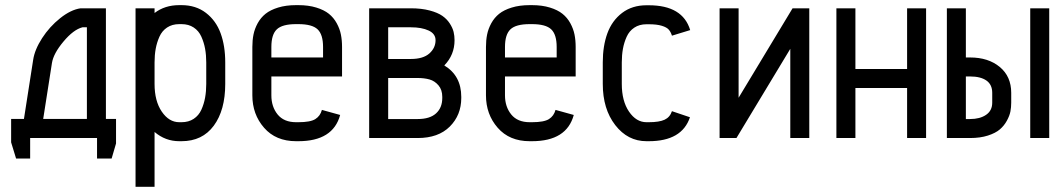

<svg xmlns="http://www.w3.org/2000/svg" viewBox="-20 -532 4092 740"><path d="M107.9 -301.8Q113.8 -340.8 142.3 -385Q170.9 -429.2 211.9 -461.9Q252.9 -494.6 290.5 -500H388.2V-73.7H427.2V21L410.2 79.1H354V0H96.2V79.1H42L22.9 16.6V-73.7H72.3ZM146.5 -73.7H314.9V-426.8H297.9Q263.2 -418 224.6 -371.8Q186 -325.7 180.2 -289.1Z M575.7 -208.5Q575.7 -142.6 603.5 -101.8Q631.3 -61 670.9 -61H679.7Q707 -61 726.6 -74Q746.1 -86.9 756.1 -109.1Q766.1 -131.3 770.5 -155.8Q774.9 -180.2 774.9 -208.5V-291.5Q774.9 -319.8 770.5 -344Q766.1 -368.2 756.1 -390.6Q746.1 -413.1 726.6 -426Q707 -439 679.7 -439H670.9Q643.6 -439 624 -426Q604.5 -413.1 594.5 -390.6Q584.5 -368.2 580.1 -344Q575.7 -319.8 575.7 -291.5ZM575.7 188H502.4V-500H575.7V-481.9Q615.2 -512.2 670.9 -512.2H679.7Q734.9 -512.2 773.7 -482.4Q812.5 -452.6 830.3 -403.8Q848.1 -355 848.1 -291.5V-208.5Q848.1 -107.4 804 -47.6Q759.8 12.2 679.7 12.2H670.9Q617.2 12.2 575.7 -23.4Z M1025.9 -237.3V-164.6Q1025.9 -120.6 1050 -90.8Q1074.2 -61 1121.1 -61H1129.9Q1176.3 -61 1195.3 -73Q1214.4 -85 1220.7 -108.4L1291 -88.9Q1263.7 12.2 1129.9 12.2H1121.1Q1043 12.2 997.8 -39.6Q952.6 -91.3 952.6 -164.6V-351.1Q952.6 -377 957 -398.9Q961.4 -420.9 973.1 -442.4Q984.9 -463.9 1003.4 -478.8Q1022 -493.7 1052 -502.9Q1082 -512.2 1121.1 -512.2H1129.9Q1168.9 -512.2 1199 -502.9Q1229 -493.7 1247.6 -478.8Q1266.1 -463.9 1277.8 -442.4Q1289.6 -420.9 1293.9 -398.9Q1298.3 -377 1298.3 -351.1V-237.3ZM1225.1 -310.5V-351.1Q1225.1 -398.9 1204.1 -418.9Q1183.1 -439 1129.9 -439H1121.1Q1067.9 -439 1046.9 -418.9Q1025.9 -398.9 1025.9 -351.1V-310.5Z M1402.8 0V-500H1563.5Q1604.5 -500 1635.7 -491.7Q1667 -483.4 1684.8 -470.9Q1702.6 -458.5 1713.6 -441.4Q1724.6 -424.3 1728.3 -408.9Q1731.9 -393.6 1731.9 -377Q1731.9 -320.3 1692.4 -279.8Q1757.8 -240.2 1757.8 -158.7V-154.3Q1757.8 -88.4 1713.6 -44.2Q1669.4 0 1589.8 0ZM1476.1 -73.2H1589.8Q1636.7 -73.2 1660.6 -95Q1684.6 -116.7 1684.6 -154.3V-158.7Q1684.6 -186 1669.9 -203.1Q1655.3 -220.2 1635.3 -225.8Q1615.2 -231.4 1589.4 -231.4H1476.1ZM1563.5 -304.7Q1610.8 -304.7 1634.8 -325.9Q1658.7 -347.2 1658.7 -377Q1658.7 -401.9 1632.1 -414.3Q1605.5 -426.8 1563.5 -426.8H1476.1V-304.7Z M1926.3 -237.3V-164.6Q1926.3 -120.6 1950.4 -90.8Q1974.6 -61 2021.5 -61H2030.3Q2076.7 -61 2095.7 -73Q2114.7 -85 2121.1 -108.4L2191.4 -88.9Q2164.1 12.2 2030.3 12.2H2021.5Q1943.4 12.2 1898.2 -39.6Q1853 -91.3 1853 -164.6V-351.1Q1853 -377 1857.4 -398.9Q1861.8 -420.9 1873.5 -442.4Q1885.3 -463.9 1903.8 -478.8Q1922.4 -493.7 1952.4 -502.9Q1982.4 -512.2 2021.5 -512.2H2030.3Q2069.3 -512.2 2099.4 -502.9Q2129.4 -493.7 2147.9 -478.8Q2166.5 -463.9 2178.2 -442.4Q2189.9 -420.9 2194.3 -398.9Q2198.7 -377 2198.7 -351.1V-237.3ZM2125.5 -310.5V-351.1Q2125.5 -398.9 2104.5 -418.9Q2083.5 -439 2030.3 -439H2021.5Q1968.3 -439 1947.3 -418.9Q1926.3 -398.9 1926.3 -351.1V-310.5Z M2480.5 -438.5H2471.7Q2444.3 -438.5 2424.8 -425.5Q2405.3 -412.6 2395.3 -390.4Q2385.3 -368.2 2380.9 -344Q2376.5 -319.8 2376.5 -291.5V-208.5Q2376.5 -142.6 2404.3 -101.8Q2432.1 -61 2471.7 -61H2480.5Q2521 -61 2541.5 -70.6Q2562 -80.1 2569.8 -103.5L2639.2 -80.1Q2608.4 12.2 2480.5 12.2H2471.7Q2399.4 12.2 2351.3 -49.8Q2303.2 -111.8 2303.2 -208.5V-291.5Q2303.2 -355 2321 -403.8Q2338.9 -452.6 2377.7 -482.2Q2416.5 -511.7 2471.7 -511.7H2480.5Q2611.3 -511.7 2640.1 -416L2569.8 -394.5Q2565.4 -408.7 2557.6 -417.7Q2549.8 -426.8 2530.8 -432.6Q2511.7 -438.5 2480.5 -438.5Z M2753.4 0V-500H2826.7V-155.3L3034.7 -500H3099.1V0H3025.9V-343.8L2818.4 0Z M3276.9 0H3203.6V-500H3276.9V-266.1H3476.1V-500H3549.3V0H3476.1V-192.9H3276.9Z M3877.4 -136.2Q3877.4 -118.7 3874.3 -102.3Q3871.1 -85.9 3860.6 -66.7Q3850.1 -47.4 3833.5 -33.2Q3816.9 -19 3787.4 -9.5Q3757.8 0 3718.8 0H3629.4V-500H3702.6V-310.5H3718.8Q3789.1 -310.5 3833.3 -273.9Q3877.4 -237.3 3877.4 -174.3ZM3950.7 -500H4023.9V0H3950.7ZM3718.8 -73.2Q3756.8 -73.2 3780.5 -89.4Q3804.2 -105.5 3804.2 -136.2V-174.3Q3804.2 -206.1 3781.7 -221.7Q3759.3 -237.3 3718.8 -237.3H3702.6V-73.2Z"/></svg>

Font: Anka/Coder Narrow
Style: Regular
Weight: 400
Width: 3
Monospace: yes
Version: Version 001.100